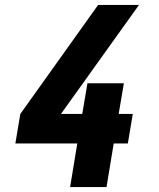

<svg xmlns="http://www.w3.org/2000/svg" viewBox="-20 -755 640 775"><path d="M263 0 292 -176H42L62 -295L376 -735H541L226 -295H312L333 -419H480L459 -295H516L496 -176H439L410 0Z"/></svg>

Font: Iosevka Curly Heavy Extended
Style: Italic
Weight: 900
Width: 7
Italic angle: -9°
Monospace: yes
Designer: Belleve Invis
Foundry: Belleve Invis
Version: Version 11.1.0; ttfautohint (v1.8.3)